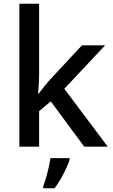

<svg xmlns="http://www.w3.org/2000/svg" viewBox="-20 -780 599 1021"><path d="M188 -380Q188 -360 186 -332Q184 -304 183 -282H186Q197 -297 216.5 -321.5Q236 -346 251 -362L416 -539H539L322 -308L553 0H428L250 -241L188 -189V0H83V-760H188ZM350 70Q341 99 318.5 143Q296 187 270 221H210V209Q217 191 225 164.5Q233 138 239 110Q245 82 248 61H350Z"/></svg>

Font: Noto Sans Kannada Medium
Style: Regular
Weight: 500
Designer: Jelle Bosma - Monotype Design Team
Foundry: Monotype Imaging Inc.
Version: Version 2.005; ttfautohint (v1.8.4.7-5d5b)